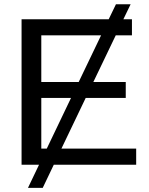

<svg xmlns="http://www.w3.org/2000/svg" viewBox="-20 -779 707 908"><path d="M112.3 109.4 164.6 0H82V-688H494.1L528.3 -758.8H597.7L563.5 -688H604V-611.8H527.3L421.4 -391.1H574.7V-315.9H385.3L270.5 -76.2H624V0H234.4L182.1 109.4ZM175.3 -391.1H352.1L458 -611.8H175.3ZM175.3 -76.2H201.2L315.9 -315.9H175.3Z"/></svg>

Font: Liberation Sans
Style: Regular
Weight: 400
Designer: Steve Matteson
Foundry: Ascender Corporation
Version: Version 2.00.1